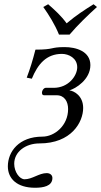

<svg xmlns="http://www.w3.org/2000/svg" viewBox="-20 -664 477 905"><path d="M17 120C17 179 61 221 145 221C183 221 227 214 227 175C227 161 216 152 200 152C164 152 132 181 96 181C72 181 47 146 47 108C47 51 101 12 166 12C316 12 372 -88 372 -155C372 -214 327 -236 307 -238C336 -246 406 -289 406 -357C406 -423 337 -442 285 -442C215 -442 238 -430 147 -430C134 -379 122 -340 106 -298L130 -293C158 -361 198 -410 272 -410C304 -410 344 -390 344 -347C344 -307 303 -250 233 -250H196C179 -250 169 -215 188 -215H247C284 -215 301 -185 301 -150C301 -72 237 -20 180 -20C69 -20 17 51 17 120ZM258 -501H308C347 -547 394 -592 437 -631L421 -644C378 -617 339 -592 294 -554C268 -590 240 -615 207 -644L184 -631C211 -593 239 -548 258 -501Z"/></svg>

Font: Libertinus Serif
Style: Italic
Weight: 400
Italic angle: -12°
Designer: Philipp H. Poll, Khaled Hosny
Foundry: Caleb Maclennan
Version: Version 7.050;RELEASE